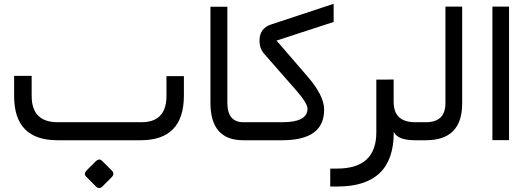

<svg xmlns="http://www.w3.org/2000/svg" viewBox="-20 -718 2699 983"><path d="M275.4 -92.3H704.1Q832.3 -92.3 832.3 -227.2V-328.2H921.5V-228.7Q921.5 0 700.5 0H273.8Q52.3 0 52.3 -226.7V-329.7H142.1V-227.2Q142.1 -92.3 275.4 -92.3ZM423.1 154.9 469.7 108.2Q487.7 90.8 502.6 105.6L552.8 155.4Q568.7 171.8 551.3 189.7L504.6 236.4Q487.7 252.8 471.3 236.9L421.5 186.7Q406.7 171.8 423.1 154.9Z M1263.6 0H1224.6Q1057.4 0 1057.4 -192.3V-683.6H1144.1V-191.8Q1144.1 -92.3 1226.2 -92.3H1263.6Q1275.4 -92.3 1275.4 -49.7V-44.1Q1275.4 -21.5 1272.3 -10.8Q1269.2 0 1263.6 0Z M1257.9 0Q1230.8 0 1230.8 -44.1V-49.7Q1230.8 -71.3 1237.4 -82.1Q1244.6 -92.3 1257.9 -92.3H1426.2Q1553.8 -92.3 1554.4 -161Q1554.4 -189.2 1496.9 -254.9L1332.8 -442.1Q1308.2 -469.7 1308.7 -511.8Q1309.2 -573.3 1368.2 -592.8L1688.2 -698.5V-605.6L1397.4 -510.8L1395.9 -510.3L1396.9 -509.2L1553.8 -327.2Q1639 -229.2 1639.5 -157.9Q1641 0 1425.1 0Z M2113.8 0H2105.6Q2062.6 0 2035.4 -9.7Q2008.7 -20 1997.9 -39.5L1995.9 -43.1V-39Q1995.9 237.4 1707.2 236.9H1670.8V145.1H1705.1Q1906.7 145.6 1906.7 -40.5V-310.3L1995.4 -310.8V-196.4Q1995.4 -92.3 2105.6 -92.3H2113.8Q2125.6 -92.3 2125.6 -49.7V-44.1Q2125.6 0 2113.8 0Z M2108.7 0Q2081.5 0 2081.5 -44.1V-49.7Q2081.5 -71.3 2088.2 -82.1Q2095.4 -92.3 2108.7 -92.3H2161Q2260.5 -92.3 2260.5 -190.3V-684.1H2346.2V-188.2Q2346.2 0 2160.5 0Z M2501 -684.1H2586.2V-0.5H2501Z"/></svg>

Font: Fira Code
Style: Regular
Weight: 400
Designer: Carrois Corporate, Edenspiekermann AG, Nikita Prokopov
Foundry: Carrois Corporate, Edenspiekermann AG, Nikita Prokopov
Version: Version 5.002